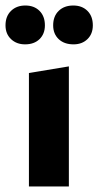

<svg xmlns="http://www.w3.org/2000/svg" viewBox="-36 -677 357 697"><path d="M69 0V-412L214 -436V0ZM55 -516Q24 -516 4 -535Q-16 -554 -16 -585Q-16 -618 4 -637.5Q24 -657 56 -657Q88 -657 107.5 -637.5Q127 -618 127 -585Q127 -554 107.5 -535Q88 -516 55 -516ZM231 -516Q197 -516 177 -535Q157 -554 157 -585Q157 -618 177 -637.5Q197 -657 230 -657Q262 -657 281.5 -637.5Q301 -618 301 -585Q301 -554 281.5 -535Q262 -516 231 -516Z"/></svg>

Font: Ysabeau ExtraBold
Style: Regular
Weight: 800
Designer: Christian Thalmann (Catharsis Fonts)
Version: Version 2.002